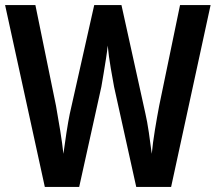

<svg xmlns="http://www.w3.org/2000/svg" viewBox="-23 -827 847 754"><path d="M804 -807 649 -93H512L425 -486Q420 -512 412 -559Q404 -606 400 -648Q398 -627 393.5 -598Q389 -569 384 -539Q379 -509 375 -486L288 -93H153L-3 -807H116L197 -411Q205 -367 213.5 -314Q222 -261 226 -223Q231 -261 238 -306Q245 -351 251 -380L347 -807H454L548 -381Q555 -351 561.5 -307Q568 -263 573 -223Q577 -266 585.5 -317.5Q594 -369 602 -411L684 -807Z"/></svg>

Font: Noto Sans Kannada UI Condensed SemiBold
Style: Regular
Weight: 600
Width: 3
Designer: Jelle Bosma - Monotype Design Team
Foundry: Monotype Imaging Inc.
Version: Version 2.005; ttfautohint (v1.8.4.7-5d5b)